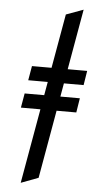

<svg xmlns="http://www.w3.org/2000/svg" viewBox="-61 -758 503 998"><g transform="rotate(5 190.0 -259.5)"><path d="M86.5 203 244 -689 334 -722 177 169ZM79 -331.5 92 -406.5H380L368 -331.5ZM53.5 -186.5 66.5 -261.5H354.5L342.5 -186.5Z"/></g></svg>

Font: Overpass
Style: Italic
Weight: 400
Italic angle: -10°
Designer: Delve Withrington, Dave Bailey, Thomas Jockin
Foundry: Delve Fonts LLC
Version: Version 4.000